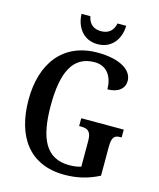

<svg xmlns="http://www.w3.org/2000/svg" viewBox="-133 -1010 920 1113"><g transform="rotate(15 326.5 -453.5)"><path d="M350 -771C439 -771 483 -842 484 -917H432C422 -869 392 -849 350 -849C309 -849 278 -869 269 -917H216C218 -842 262 -771 350 -771ZM361 10C438 10 504 -7 568 -40V-212C568 -273 584 -285 619 -285H626V-332H371V-285H382C422 -285 444 -273 444 -216V-61C423 -54 398 -51 374 -51C233 -51 181 -160 181 -358C181 -560 234 -666 363 -666C440 -666 474 -604 474 -533C539 -533 575 -565 575 -610C575 -674 502 -724 365 -724C157 -724 48 -574 48 -358C48 -137 150 10 361 10Z"/></g></svg>

Font: Noto Serif Georgian Condensed SemiBold
Style: Regular
Weight: 600
Width: 3
Designer: Monotype Design Team, Akaki Razmadze
Foundry: Google LLC
Version: Version 2.003